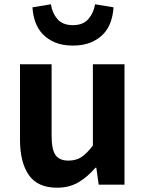

<svg xmlns="http://www.w3.org/2000/svg" viewBox="-20 -859 677 893"><path d="M73 -560H220V-229Q220 -163 238.5 -137.5Q257 -112 298 -112Q333 -112 358 -128Q383 -144 412 -182V-560H559V0H439L428 -79H424Q388 -37 345.5 -11.5Q303 14 245 14Q155 14 114 -45Q73 -104 73 -210ZM319 -647Q271 -647 236.5 -661.5Q202 -676 179 -700Q156 -724 144.5 -756.5Q133 -789 131 -825L217 -839Q222 -800 246.5 -771Q271 -742 319 -742Q367 -742 391.5 -771Q416 -800 422 -839L508 -825Q506 -789 494.5 -756.5Q483 -724 460 -700Q437 -676 402 -661.5Q367 -647 319 -647Z"/></svg>

Font: Kinto Sans
Style: Bold
Weight: 700
Designer: Authors: Ryoko NISHIZUKA  (kana & ideographs); Paul D. Hunt (Latin, Greek & Cyrillic); Wenlong ZHANG  (bopomofo); Sandol
Foundry: Adobe Systems Incorporated, ookami Inc.
Version: Version 0.001